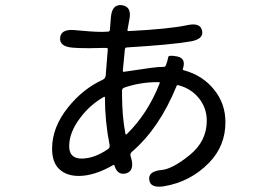

<svg xmlns="http://www.w3.org/2000/svg" viewBox="-20 -680 1040 741"><path d="M612 39Q560 47 556 14Q551 -19 604 -24Q646 -28 712 -81.5Q778 -135 778 -214Q778 -263 748 -300.5Q718 -338 669 -351Q663 -353 661 -347Q595 -185 489 -94Q481 -87 484 -77L486 -71Q500 -21 467 -11Q434 -2 422 -40Q421 -45 417 -43Q344 -1 284 -1Q237 -1 209 -27Q181 -53 181 -106Q181 -189 243 -266Q300 -337 376 -372Q387 -377 388 -389L396 -490Q396 -495 391 -495H376Q350 -494 324 -494Q281 -494 261 -496Q209 -500 212 -534Q215 -568 266 -564L325 -559Q350 -557 375 -557L397 -558Q403 -558 404 -564L408 -613Q412 -665 451 -660Q490 -654 479 -603L472 -565Q471 -560 476 -560Q634 -568 703 -583Q754 -594 760 -561Q767 -529 715 -520Q638 -507 470 -497Q463 -497 462 -490L454 -407Q454 -402 459 -403L562 -418Q590 -422 613 -422Q618 -422 621 -430Q628 -449 629 -459Q630 -469 664 -462Q699 -455 686 -415Q684 -410 689 -409Q763 -389 807 -333Q850 -280 850 -208Q850 -117 787 -52Q715 22 612 39ZM396 -104Q405 -110 403 -120Q385 -212 385 -303Q385 -308 381 -306Q326 -275 288 -223Q247 -168 247 -116Q247 -68 295 -68Q343 -68 396 -104ZM464 -164Q465 -159 469 -162Q550 -241 596 -358Q598 -363 593 -363H588Q521 -363 460 -342Q451 -339 451 -330V-315Q451 -232 464 -164Z"/></svg>

Font: Resource Han Rounded CN
Style: Regular
Weight: 400
Designer: Cyano Hao (round all glyphs); Ryoko NISHIZUKA  (kana, bopomofo & ideographs); Paul D. Hunt (Latin, Greek & Cyrillic); Sa
Foundry: Cyano Hao
Version: 0.990